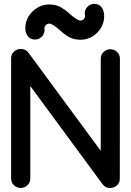

<svg xmlns="http://www.w3.org/2000/svg" viewBox="-20 -949 667 978"><path d="M413.1 -868.2Q413.1 -871.1 412.4 -874.3Q411.6 -877.4 411.6 -880.4Q411.6 -900.4 426 -914.8Q440.4 -929.2 460.4 -929.2H460.9Q485.4 -929.2 498 -911.1Q510.7 -893.1 510.7 -866.7Q510.7 -834 494.1 -806.6Q477.5 -779.3 450.2 -762.9Q422.9 -746.6 390.6 -746.6Q356.4 -746.6 333 -759.5Q309.6 -772.5 291 -790Q272.5 -807.6 252.4 -820.3Q239.7 -828.6 231.4 -828.6Q220.7 -828.6 213.6 -821.5Q206.5 -814.5 206.5 -804.2Q206.5 -802.2 206.8 -800.3Q207 -798.3 207 -796.4Q207 -776.4 192.6 -762Q178.2 -747.6 158.2 -747.6Q135.7 -747.6 122.3 -764.2Q108.9 -780.8 108.9 -805.2Q108.9 -837.9 125.5 -865.2Q142.1 -892.6 169.7 -909.4Q197.3 -926.3 230 -926.3Q264.6 -926.3 288.1 -913.1Q311.5 -899.9 330.3 -882.6Q349.1 -865.2 369.1 -852.1Q381.3 -844.2 389.2 -844.2Q399.4 -844.2 406.2 -851.1Q413.1 -857.9 413.1 -868.2ZM36.6 -652.3Q36.6 -672.9 51.5 -686.3Q66.4 -699.7 86.9 -699.7Q109.9 -699.7 124.5 -681.2L493.2 -180.7V-650.9Q493.2 -670.4 507.6 -684.3Q522 -698.2 542 -698.2Q562 -698.2 576.4 -684.3Q590.8 -670.4 590.8 -650.9L590.3 -38.6Q590.3 -18.1 575.4 -4.6Q560.5 8.8 540 8.8Q517.1 8.8 502.4 -10.7L134.3 -510.7V-39.1Q134.3 -19.5 119.9 -5.6Q105.5 8.3 85.4 8.3Q65.4 8.3 51 -5.6Q36.6 -19.5 36.6 -39.1Z"/></svg>

Font: Manjari
Style: Bold
Weight: 700
Designer: Santhosh Thottingal <santhosh.thottingal@gmail.com>
Version: Version 2.000